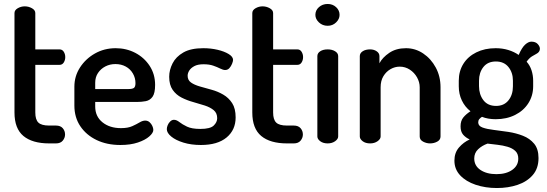

<svg xmlns="http://www.w3.org/2000/svg" viewBox="-20 -723 2756 968"><path d="M228 0Q143 0 98 -37.5Q53 -75 53 -156V-657Q53 -672 69.5 -681.5Q86 -691 105 -691Q124 -691 141 -681.5Q158 -672 158 -657V-474H280Q294 -474 301.5 -462Q309 -450 309 -435Q309 -420 301.5 -408Q294 -396 280 -396H158V-156Q158 -120 173.5 -105Q189 -90 228 -90H262Q285 -90 296.5 -76.5Q308 -63 308 -45Q308 -28 296.5 -14Q285 0 262 0Z M587 8Q519 8 467 -17Q415 -42 385 -86.5Q355 -131 355 -191V-286Q355 -339 383.5 -383Q412 -427 459 -453.5Q506 -480 563 -480Q617 -480 662 -456.5Q707 -433 734.5 -391Q762 -349 762 -295Q762 -253 749 -235Q736 -217 715 -213Q694 -209 671 -209H460V-186Q460 -136 496.5 -106.5Q533 -77 590 -77Q625 -77 647 -87Q669 -97 684 -106Q699 -115 712 -115Q725 -115 734 -107Q743 -99 748 -88Q753 -77 753 -68Q753 -53 732.5 -35Q712 -17 675 -4.5Q638 8 587 8ZM460 -274H626Q648 -274 655.5 -280Q663 -286 663 -304Q663 -330 650 -352.5Q637 -375 614 -387.5Q591 -400 562 -400Q534 -400 511 -388Q488 -376 474 -355Q460 -334 460 -306Z M993 8Q944 8 905 -4Q866 -16 843.5 -34.5Q821 -53 821 -72Q821 -81 825.5 -92Q830 -103 838.5 -111Q847 -119 857 -119Q870 -119 884.5 -107.5Q899 -96 923 -84.5Q947 -73 990 -73Q1040 -73 1057.5 -90Q1075 -107 1075 -127Q1075 -153 1057.5 -167.5Q1040 -182 1012.5 -191Q985 -200 954 -208.5Q923 -217 895.5 -231Q868 -245 850.5 -270Q833 -295 833 -336Q833 -370 850 -403.5Q867 -437 904.5 -458.5Q942 -480 1005 -480Q1043 -480 1077 -472Q1111 -464 1133 -450.5Q1155 -437 1155 -421Q1155 -414 1150 -401.5Q1145 -389 1136.5 -379.5Q1128 -370 1115 -370Q1105 -370 1090 -377.5Q1075 -385 1055 -392Q1035 -399 1006 -399Q977 -399 959.5 -389.5Q942 -380 934 -367Q926 -354 926 -341Q926 -319 943 -307Q960 -295 988 -287Q1016 -279 1047 -270.5Q1078 -262 1105.5 -246Q1133 -230 1150.5 -203Q1168 -176 1168 -131Q1168 -68 1122.5 -30Q1077 8 993 8Z M1427 0Q1342 0 1297 -37.5Q1252 -75 1252 -156V-657Q1252 -672 1268.5 -681.5Q1285 -691 1304 -691Q1323 -691 1340 -681.5Q1357 -672 1357 -657V-474H1479Q1493 -474 1500.5 -462Q1508 -450 1508 -435Q1508 -420 1500.5 -408Q1493 -396 1479 -396H1357V-156Q1357 -120 1372.5 -105Q1388 -90 1427 -90H1461Q1484 -90 1495.5 -76.5Q1507 -63 1507 -45Q1507 -28 1495.5 -14Q1484 0 1461 0Z M1632 0Q1609 0 1594.5 -11Q1580 -22 1580 -35V-440Q1580 -455 1594.5 -464.5Q1609 -474 1632 -474Q1654 -474 1669.5 -464.5Q1685 -455 1685 -440V-35Q1685 -22 1669.5 -11Q1654 0 1632 0ZM1632 -593Q1606 -593 1588 -610Q1570 -627 1570 -648Q1570 -671 1588 -687Q1606 -703 1632 -703Q1657 -703 1674.5 -687Q1692 -671 1692 -648Q1692 -627 1674.5 -610Q1657 -593 1632 -593Z M1846 0Q1823 0 1808.5 -11Q1794 -22 1794 -35V-440Q1794 -455 1808.5 -464.5Q1823 -474 1846 -474Q1865 -474 1879 -464.5Q1893 -455 1893 -440V-404Q1908 -433 1942.5 -456.5Q1977 -480 2027 -480Q2074 -480 2113.5 -453.5Q2153 -427 2177 -382.5Q2201 -338 2201 -283V-35Q2201 -18 2184.5 -9Q2168 0 2148 0Q2130 0 2113 -9Q2096 -18 2096 -35V-283Q2096 -309 2082.5 -333Q2069 -357 2046 -372Q2023 -387 1995 -387Q1971 -387 1949 -374.5Q1927 -362 1913 -339Q1899 -316 1899 -283V-35Q1899 -22 1883.5 -11Q1868 0 1846 0Z M2485 225Q2427 225 2378 208.5Q2329 192 2300 161Q2271 130 2271 87Q2271 47 2294 20.5Q2317 -6 2348 -20Q2328 -29 2315 -44Q2302 -59 2302 -86Q2302 -114 2316 -131Q2330 -148 2352 -162Q2324 -184 2308.5 -216.5Q2293 -249 2293 -288V-316Q2293 -364 2316 -401Q2339 -438 2381.5 -459Q2424 -480 2479 -480Q2513 -480 2542.5 -471Q2572 -462 2595 -446Q2611 -483 2627.5 -498Q2644 -513 2659 -513Q2680 -513 2691 -501Q2702 -489 2702 -477Q2702 -469 2697.5 -462.5Q2693 -456 2685 -452Q2675 -447 2661.5 -438.5Q2648 -430 2635 -412Q2652 -393 2660 -368Q2668 -343 2668 -316V-288Q2668 -241 2644 -203Q2620 -165 2577 -143.5Q2534 -122 2479 -122Q2440 -122 2410 -134Q2402 -129 2396.5 -122.5Q2391 -116 2391 -106Q2391 -88 2413 -80Q2435 -72 2469.5 -68Q2504 -64 2543 -58Q2582 -52 2616.5 -38.5Q2651 -25 2673 1.5Q2695 28 2695 74Q2695 126 2666 159.5Q2637 193 2589.5 209Q2542 225 2485 225ZM2483 155Q2532 155 2562.5 133.5Q2593 112 2593 77Q2593 52 2578 38Q2563 24 2539 17Q2515 10 2488.5 7Q2462 4 2438 1Q2410 11 2390.5 29.5Q2371 48 2371 76Q2371 113 2402.5 134Q2434 155 2483 155ZM2481 -189Q2521 -189 2543.5 -217Q2566 -245 2566 -288V-316Q2566 -357 2543.5 -385Q2521 -413 2480 -413Q2439 -413 2417 -385Q2395 -357 2395 -316V-289Q2395 -247 2417 -218Q2439 -189 2481 -189Z"/></svg>

Font: Dosis ExtraLight SemiBold
Style: Regular
Weight: 600
Version: Version 3.001; ttfautohint (v1.8.2)